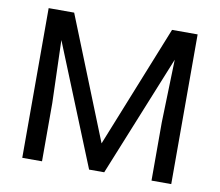

<svg xmlns="http://www.w3.org/2000/svg" viewBox="-78 -805 1030 898"><g transform="rotate(10 436.5 -355.5)"><path d="M203.6 -710.9 436 -130.9 668.5 -710.9H790V0H696.3V-276.9L705.1 -575.7L471.7 0H399.9L167 -574.2L176.3 -276.9V0H82.5V-710.9Z"/></g></svg>

Font: RobotoInd
Style: Regular
Weight: 400
Designer: Google
Version: Version 2.001101; 2014